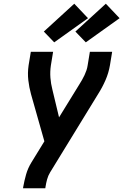

<svg xmlns="http://www.w3.org/2000/svg" viewBox="-20 -1014 664 1034"><path d="M104 0 105 -7Q111 -41 120.5 -74.5Q130 -108 149 -139L219 -253L147 -507Q137 -543 132.5 -582Q128 -621 134 -662L146 -735H266L254 -662Q249 -628 251.5 -595.5Q254 -563 262 -532L298 -382L407 -559Q415 -572 422 -584Q429 -596 435 -609Q441 -622 445.5 -635Q450 -648 452 -662L464 -735H584L572 -662Q565 -621 548 -582Q531 -543 508 -507L250 -86Q239 -68 233.5 -47.5Q228 -27 225 -7L224 0ZM442 -786 386 -844 550 -994 624 -916ZM272 -786 216 -844 380 -994 454 -916Z"/></svg>

Font: Iosevka Curly Extended Oblique
Style: Bold
Weight: 700
Width: 7
Italic angle: -9°
Monospace: yes
Designer: Belleve Invis
Foundry: Belleve Invis
Version: Version 11.1.0; ttfautohint (v1.8.3)